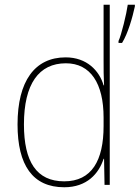

<svg xmlns="http://www.w3.org/2000/svg" viewBox="-20 -780 589 810"><path d="M251 10C347 10 397 -48 417 -110H419L421 0H443V-760H417V-526C417 -491 417 -457 419 -420H417C399 -482 346 -538 257 -538C127 -538 54 -438 54 -255C54 -83 118 10 251 10ZM549 -753V-760H519C514 -723 492 -632 480 -607V-599H495C520 -639 539 -707 549 -753ZM251 -15C134 -15 81 -98 81 -255C81 -426 144 -513 258 -513C362 -513 417 -428 417 -284V-248C417 -103 367 -15 251 -15Z"/></svg>

Font: Noto Sans Ethiopic SemiCondensed Thin
Style: Regular
Weight: 100
Width: 4
Designer: Monotype Design Team
Foundry: Monotype Imaging Inc.
Version: Version 2.102